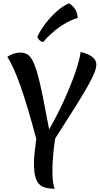

<svg xmlns="http://www.w3.org/2000/svg" viewBox="-20 -1125 610 1176"><path d="M318 -277Q310 -226 305.5 -174Q301 -122 301 -78Q301 -2 315 31Q268 31 240.5 18Q213 5 200.5 -29Q188 -63 188 -126Q188 -150 191 -181.5Q194 -213 202 -275Q149 -474 106.5 -595Q64 -716 25 -777Q63 -803 105 -803Q128 -803 146 -793Q164 -783 179 -755Q194 -727 209 -675Q224 -623 241 -539Q258 -455 281 -332Q331 -420 372 -510Q413 -600 440 -677.5Q467 -755 474 -807Q570 -783 570 -730Q570 -710 558.5 -680Q547 -650 519 -600Q491 -550 442 -471.5Q393 -393 318 -277ZM209 -900Q225 -936 256 -977.5Q287 -1019 326 -1054Q365 -1089 403 -1105Q411 -1100 423 -1089.5Q435 -1079 444.5 -1061Q454 -1043 456 -1015Q412 -1002 371.5 -977Q331 -952 298 -922.5Q265 -893 244 -867Q231 -870 221 -879.5Q211 -889 209 -900Z"/></svg>

Font: Merienda Medium
Style: Regular
Weight: 500
Designer: Eduardo Rodriguez Tunni
Foundry: Eduardo Rodriguez Tunni
Version: Version 2.001; ttfautohint (v1.8.4.7-5d5b)